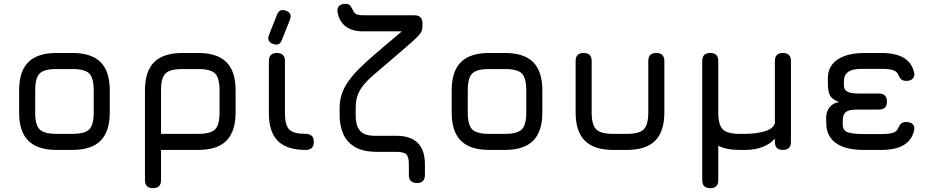

<svg xmlns="http://www.w3.org/2000/svg" viewBox="-20 -784 4871 1004"><path d="M276 0Q176.5 0 128.2 -48Q80 -96 80 -195V-311Q80 -411.5 128.2 -459.2Q176.5 -507 276 -507H358Q458 -507 506 -459Q554 -411 554 -311V-196Q554 -96.5 506 -48.2Q458 0 358 0ZM164 -195Q164 -130.5 187.5 -107.2Q211 -84 276 -84H358Q423.5 -84 446.8 -107.5Q470 -131 470 -196V-311Q470 -376.5 446.8 -399.8Q423.5 -423 358 -423H276Q232.5 -423 208.2 -413.2Q184 -403.5 174 -379.2Q164 -355 164 -311Z M738 158V-311Q738 -411.5 786.2 -459.2Q834.5 -507 934 -507H1016Q1116 -507 1164 -459Q1212 -411 1212 -311V-196Q1212 -96.5 1164 -48.2Q1116 0 1016 0H822V158Q822 200 780 200Q738 200 738 158ZM822 -84H1016Q1081.5 -84 1104.8 -107.5Q1128 -131 1128 -196V-311Q1128 -376.5 1104.8 -399.8Q1081.5 -423 1016 -423H934Q890.5 -423 866.2 -413.2Q842 -403.5 832 -379.2Q822 -355 822 -311Z M1579 0Q1480 0 1433 -47Q1386 -94 1386 -192V-465Q1386 -507 1428 -507Q1470 -507 1470 -465V-192Q1470 -128.5 1493 -106.2Q1516 -84 1579 -84Q1598.5 -84 1609.8 -74Q1621 -64 1621 -42Q1621 0 1579 0ZM1406.4 -554.6Q1441.7 -541.4 1453.6 -574.2L1495.9 -680.4Q1509.7 -715.4 1476.3 -727.7Q1442.4 -741.4 1429 -708.1L1386.8 -601.9Q1373.1 -568 1406.4 -554.6Z M2160 173Q2118 173 2118 131V76Q2118 36 2104.5 23Q2091 10 2052 10H1953Q1879 10 1836 -15.5Q1793 -41 1774.5 -84.2Q1756 -127.5 1756 -181V-221Q1756 -257.5 1766.5 -290Q1777 -322.5 1799 -355Q1821 -387.5 1856.2 -423Q1891.5 -458.5 1941 -501L2081 -620H1879Q1821.5 -620 1787.8 -645.8Q1754 -671.5 1745 -720Q1741.5 -741 1753 -752.5Q1764.5 -764 1786 -764Q1805.5 -764 1812.8 -753Q1820 -742 1829 -724Q1835 -712 1847.8 -708Q1860.5 -704 1885 -704H2147Q2189 -704 2189 -662V-643Q2189 -630 2183.5 -618.5Q2178 -607 2162 -590.8Q2146 -574.5 2114 -547L1999 -448Q1963.5 -417.5 1934.2 -392.8Q1905 -368 1884 -343.2Q1863 -318.5 1851.5 -289.2Q1840 -260 1840 -221V-182Q1840 -144.5 1850 -120.8Q1860 -97 1881.8 -85.5Q1903.5 -74 1939 -74H2052Q2127 -74 2164.5 -36.5Q2202 1 2202 76V131Q2202 173 2160 173Z M2538 0Q2438.5 0 2390.2 -48Q2342 -96 2342 -195V-311Q2342 -411.5 2390.2 -459.2Q2438.5 -507 2538 -507H2620Q2720 -507 2768 -459Q2816 -411 2816 -311V-196Q2816 -96.5 2768 -48.2Q2720 0 2620 0ZM2426 -195Q2426 -130.5 2449.5 -107.2Q2473 -84 2538 -84H2620Q2685.5 -84 2708.8 -107.5Q2732 -131 2732 -196V-311Q2732 -376.5 2708.8 -399.8Q2685.5 -423 2620 -423H2538Q2494.5 -423 2470.2 -413.2Q2446 -403.5 2436 -379.2Q2426 -355 2426 -311Z M2990 -196V-465Q2990 -507 3032 -507Q3074 -507 3074 -465V-196Q3074 -131 3097.8 -107.5Q3121.5 -84 3186 -84H3258Q3322.5 -84 3346.2 -107.5Q3370 -131 3370 -196V-465Q3370 -507 3412 -507Q3454 -507 3454 -465V-196Q3454 -96.5 3406 -48.2Q3358 0 3258 0H3186Q3086.5 0 3038.2 -48.2Q2990 -96.5 2990 -196Z M3652 158V-465Q3652 -507 3694 -507Q3736 -507 3736 -465V-196Q3736 -131 3759.8 -107.5Q3783.5 -84 3848 -84H3876Q3936 -84 3980.8 -98Q4025.5 -112 4032 -141V-465Q4032 -507 4074 -507Q4116 -507 4116 -465V-42Q4116 0 4074 0Q4032 0 4032 -42V-59Q4006 -30 3966.5 -15Q3927 0 3876 0H3848Q3778.5 0 3736 -22V158Q3736 200 3694 200Q3652 200 3652 158Z M4496 0Q4402.5 0 4353 -34.5Q4303.5 -69 4301 -132L4300 -164Q4299.5 -198 4317 -221.8Q4334.5 -245.5 4368 -250Q4330 -265 4319.5 -286Q4309 -307 4309 -351V-377Q4309 -416 4330.8 -445.5Q4352.5 -475 4396.2 -491.2Q4440 -507.5 4506 -507H4588Q4662.5 -507 4705.2 -482Q4748 -457 4760 -405Q4764.5 -384 4752.8 -372.5Q4741 -361 4719 -361Q4699.5 -361 4690.5 -371Q4681.5 -381 4674 -399Q4666.5 -412.5 4646.5 -418.2Q4626.5 -424 4588 -424H4489Q4436 -424 4414.5 -407.5Q4393 -391 4393 -361V-338Q4393 -320.5 4402.5 -311.2Q4412 -302 4429 -298.5Q4446 -295 4469 -295H4576Q4618 -295 4618 -253Q4618 -211 4576 -211H4461Q4435 -211 4418.8 -206Q4402.5 -201 4394.8 -188.5Q4387 -176 4387 -153V-132Q4387 -98.5 4417.5 -90.8Q4448 -83 4496 -83H4588Q4626.5 -83 4646.5 -88.8Q4666.5 -94.5 4674 -108Q4681.5 -127 4690.8 -136.5Q4700 -146 4720 -146Q4741 -146 4752.8 -134.5Q4764.5 -123 4760 -102Q4748 -50.5 4705.2 -25.2Q4662.5 0 4588 0Z"/></svg>

Font: Jura Light
Style: Bold
Weight: 700
Version: Version 5.104